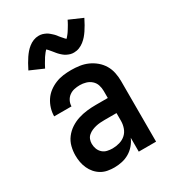

<svg xmlns="http://www.w3.org/2000/svg" viewBox="-186 -861 872 970"><g transform="rotate(-30 250.0 -376.0)"><path d="M193 8Q174 8 154.5 4.5Q135 1 118 -9Q101 -19 88 -34Q75 -49 67 -67Q59 -85 55.5 -104Q52 -123 52 -143Q52 -169 58.5 -194.5Q65 -220 81 -241Q97 -262 119 -276.5Q141 -291 166 -299Q191 -307 217 -310Q243 -313 269 -313H339V-354Q339 -372 333.5 -389Q328 -406 314.5 -418Q301 -430 283.5 -435Q266 -440 249 -440Q232 -440 216 -436.5Q200 -433 187 -423.5Q174 -414 166.5 -399Q159 -384 159 -368Q159 -368 159 -368Q159 -368 159 -368H58Q58 -368 58 -368Q58 -368 58 -368Q58 -391 65 -414Q72 -437 85 -456.5Q98 -476 116.5 -490Q135 -504 157 -513Q179 -522 202 -525Q225 -528 249 -528Q273 -528 297.5 -524.5Q322 -521 344.5 -511Q367 -501 386 -485Q405 -469 417.5 -448Q430 -427 435 -402.5Q440 -378 440 -354V0H339V-81Q330 -60 315 -42.5Q300 -25 280.5 -13.5Q261 -2 238.5 3Q216 8 193 8ZM233 -80Q254 -80 274.5 -86Q295 -92 310 -105.5Q325 -119 332 -139Q339 -159 339 -180V-225H269Q256 -225 243 -224Q230 -223 217.5 -220Q205 -217 193.5 -212Q182 -207 172 -198.5Q162 -190 157.5 -178Q153 -166 153 -153Q153 -137 158.5 -122.5Q164 -108 175.5 -97.5Q187 -87 202.5 -83.5Q218 -80 233 -80ZM307 -597Q302 -597 296.5 -597.5Q291 -598 286 -599.5Q281 -601 276 -603Q271 -605 266 -607.5Q261 -610 257.5 -612.5Q254 -615 249.5 -618.5Q245 -622 241 -626Q237 -630 233 -634Q229 -638 226 -642Q223 -646 220 -649.5Q217 -653 213 -658Q209 -663 205 -667.5Q201 -672 198.5 -675Q196 -678 192 -681Q190 -679 186.5 -675Q183 -671 181 -668.5Q179 -666 177 -663Q175 -660 172.5 -657Q170 -654 167.5 -650Q165 -646 162.5 -641.5Q160 -637 157 -632.5Q154 -628 151 -622.5Q148 -617 145 -611.5Q142 -606 139 -600L61 -634Q70 -652 78.5 -667Q87 -682 95.5 -694.5Q104 -707 113 -717.5Q122 -728 134.5 -738Q147 -748 162 -754Q177 -760 193 -760Q198 -760 203.5 -759.5Q209 -759 214 -757.5Q219 -756 224 -754Q229 -752 234 -749.5Q239 -747 242.5 -744.5Q246 -742 250.5 -738Q255 -734 259 -730.5Q263 -727 267 -723Q271 -719 274 -715Q277 -711 280 -707Q283 -703 287 -698.5Q291 -694 295 -689.5Q299 -685 301.5 -682Q304 -679 308 -676Q310 -678 313.5 -682Q317 -686 319 -688.5Q321 -691 323 -693.5Q325 -696 327.5 -699.5Q330 -703 332.5 -707Q335 -711 337.5 -715Q340 -719 343 -724Q346 -729 349 -734Q352 -739 355 -745Q358 -751 361 -757L439 -723Q430 -705 421.5 -690Q413 -675 404.5 -662.5Q396 -650 387 -639.5Q378 -629 365.5 -619Q353 -609 338 -603Q323 -597 307 -597Z"/></g></svg>

Font: Zed Mono Semibold
Style: Regular
Weight: 600
Monospace: yes
Designer: Belleve Invis
Foundry: Belleve Invis
Version: Version 1.0.0; ttfautohint (v1.8.4)